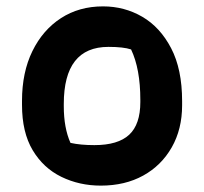

<svg xmlns="http://www.w3.org/2000/svg" viewBox="-20 -570 640 602"><path d="M303 -550Q370 -550 426 -517.5Q482 -485 516.5 -419Q551 -353 551 -253V-240Q551 -165 518.5 -108Q486 -51 429 -19.5Q372 12 296 12Q229 12 172.5 -15.5Q116 -43 82.5 -99Q49 -155 49 -241V-254Q49 -343 81.5 -409.5Q114 -476 171 -513Q228 -550 303 -550ZM320 -423Q180 -423 180 -244V-237Q180 -169 201 -122Q232 -115 276 -115Q350 -115 385 -147.5Q420 -180 420 -250V-257Q420 -354 391 -415Q367 -423 320 -423Z"/></svg>

Font: Recursive Sn Csl St
Style: Bold
Weight: 700
Version: Version 1.079;hotconv 1.0.112;makeotfexe 2.5.65598; ttfautoh